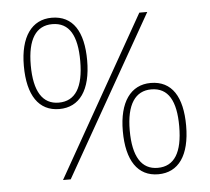

<svg xmlns="http://www.w3.org/2000/svg" viewBox="-48 -684 817 746"><g transform="rotate(-5 360.0 -311.0)"><path d="M179 -276C258 -276 303 -339 303 -455C303 -567 263 -632 180 -632C102 -632 56 -568 56 -455C56 -340 99 -276 179 -276ZM521 -622 169 0H199L552 -622ZM179 -301C116 -301 83 -353 83 -455C83 -557 117 -607 180 -607C247 -607 276 -553 276 -455C276 -353 244 -301 179 -301ZM540 10C619 10 664 -53 664 -169C664 -281 624 -346 541 -346C463 -346 417 -282 417 -169C417 -54 460 10 540 10ZM540 -15C477 -15 444 -67 444 -169C444 -271 479 -321 541 -321C608 -321 637 -267 637 -169C637 -67 605 -15 540 -15Z"/></g></svg>

Font: Noto Sans Devanagari SemiCondensed Thin
Style: Regular
Weight: 100
Width: 4
Designer: Jelle Bosma - Monotype Design Team
Foundry: Monotype Imaging Inc.
Version: Version 2.004